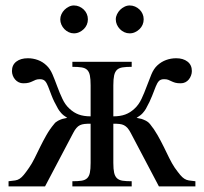

<svg xmlns="http://www.w3.org/2000/svg" viewBox="-20 -669 732 689"><path d="M550.3 0 449.2 -191.9Q443.4 -203.1 437.5 -209.7Q431.6 -216.3 424.8 -219.7Q418 -223.1 408.9 -224.1Q399.9 -225.1 386.7 -225.1V-84.5Q386.7 -62 389.6 -49.1Q392.6 -36.1 399.9 -29.3Q407.2 -22.5 419.9 -20.5Q432.6 -18.6 452.6 -18.6V0H239.7V-18.6Q259.8 -18.6 272.5 -20.5Q285.2 -22.5 292.5 -29.3Q299.8 -36.1 302.5 -49.1Q305.2 -62 305.2 -84.5V-225.1Q292 -225.1 283 -224.1Q273.9 -223.1 266.8 -219.7Q259.8 -216.3 254.2 -209.7Q248.5 -203.1 242.7 -191.9L141.6 0H10.7V-18.6Q25.4 -20 34.4 -21.5Q43.5 -22.9 50.5 -27.6Q57.6 -32.2 65.2 -41.3Q72.8 -50.3 84.5 -67.4Q94.7 -82 104.2 -101.3Q113.8 -120.6 124 -141.6Q134.3 -162.6 146.5 -184.1Q158.7 -205.6 174.3 -224.1Q179.7 -231.4 188 -235.6Q196.3 -239.7 203.6 -242.2Q212.4 -244.6 221.2 -246.1Q207 -254.9 199.7 -263.2Q192.4 -271.5 188.5 -278.3Q172.9 -305.7 165.3 -325.7Q157.7 -345.7 152.6 -358.9Q147.5 -372.1 141.4 -378.4Q135.3 -384.8 123 -384.8Q114.3 -384.8 108.4 -382.6Q102.5 -380.4 96.9 -377.4Q91.3 -374.5 83.7 -372.3Q76.2 -370.1 63.5 -370.1Q54.7 -370.1 47.1 -373.8Q39.6 -377.4 34.2 -383.8Q28.8 -390.1 25.9 -397.9Q22.9 -405.8 22.9 -414.1Q22.9 -436 38.6 -448Q54.2 -460 80.1 -460Q98.6 -460 116 -453.6Q133.3 -447.3 147 -434.1Q159.7 -422.4 168.5 -401.9Q177.2 -381.3 185.5 -358.6Q193.8 -335.9 203.9 -314.5Q213.9 -293 229 -279.3Q244.6 -264.6 262.5 -258.1Q280.3 -251.5 305.2 -251.5V-362.8Q305.2 -385.3 302.5 -398.4Q299.8 -411.6 292.5 -418.5Q285.2 -425.3 272.5 -427.2Q259.8 -429.2 239.7 -429.2V-447.3H452.6V-429.2Q432.6 -429.2 419.9 -427.2Q407.2 -425.3 399.9 -418.5Q392.6 -411.6 389.6 -398.4Q386.7 -385.3 386.7 -362.8V-251.5Q411.6 -251.5 429.4 -258.1Q447.3 -264.6 462.9 -279.3Q478 -293 488 -314.5Q498 -335.9 506.3 -358.6Q514.6 -381.3 523.2 -401.9Q531.7 -422.4 544.4 -434.1Q558.6 -447.3 575.9 -453.6Q593.3 -460 612.3 -460Q637.2 -460 652.8 -448Q668.5 -436 668.5 -414.1Q668.5 -405.8 665.5 -397.9Q662.6 -390.1 657.5 -383.8Q652.3 -377.4 645 -373.8Q637.7 -370.1 628.4 -370.1Q615.7 -370.1 608.4 -372.3Q601.1 -374.5 595.2 -377.4Q589.4 -380.4 583.7 -382.6Q578.1 -384.8 568.8 -384.8Q556.6 -384.8 550.5 -378.4Q544.4 -372.1 539.1 -358.9Q533.7 -345.7 526.1 -325.7Q518.6 -305.7 503.4 -278.3Q499.5 -271.5 492.2 -263.2Q484.9 -254.9 470.2 -246.1Q479.5 -244.6 488.3 -242.2Q495.6 -239.7 503.9 -235.6Q512.2 -231.4 518.1 -224.1Q533.2 -205.6 545.4 -184.1Q557.6 -162.6 567.9 -141.6Q578.1 -120.6 587.6 -101.3Q597.2 -82 606.9 -67.4Q619.1 -50.3 626.7 -41.3Q634.3 -32.2 641.6 -27.6Q648.9 -22.9 657.7 -21.5Q666.5 -20 681.2 -18.6V0ZM295.4 -599.6Q295.4 -589.4 291.5 -580.3Q287.6 -571.3 280.5 -564.5Q273.4 -557.6 264.4 -553.5Q255.4 -549.3 245.1 -549.3Q235.4 -549.3 226.6 -553.5Q217.8 -557.6 210.9 -564.7Q204.1 -571.8 200.2 -580.8Q196.3 -589.8 196.3 -599.6Q196.3 -608.9 200.4 -617.9Q204.6 -627 211.4 -633.8Q218.3 -640.6 227.1 -645Q235.8 -649.4 245.1 -649.4Q255.4 -649.4 264.4 -645.5Q273.4 -641.6 280.5 -634.8Q287.6 -627.9 291.5 -618.9Q295.4 -609.9 295.4 -599.6ZM495.6 -599.6Q495.6 -589.4 491.7 -580.3Q487.8 -571.3 480.7 -564.5Q473.6 -557.6 464.6 -553.5Q455.6 -549.3 445.3 -549.3Q435.1 -549.3 426 -553.5Q417 -557.6 410.2 -564.7Q403.3 -571.8 399.4 -580.8Q395.5 -589.8 395.5 -599.6Q395.5 -608.9 399.9 -617.9Q404.3 -627 411.1 -633.8Q418 -640.6 427 -645Q436 -649.4 445.3 -649.4Q455.6 -649.4 464.6 -645.5Q473.6 -641.6 480.7 -634.8Q487.8 -627.9 491.7 -618.9Q495.6 -609.9 495.6 -599.6Z"/></svg>

Font: Doulos SIL
Style: Regular
Weight: 400
Designer: Walt Agee, Victor Gaultney, Peter Martin, Debbi Hosken
Foundry: SIL International
Version: Version 4.110; 2011; Maintenance release